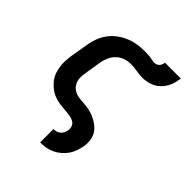

<svg xmlns="http://www.w3.org/2000/svg" viewBox="-215 -688 1030 1030"><g transform="rotate(45 300.0 -173.0)"><path d="M264 215V114H266Q276 114 287 110.5Q298 107 306.5 99Q315 91 319 81Q323 71 325 60Q327 45 321 31.5Q315 18 302 11.5Q289 5 274.5 2.5Q260 0 244.5 -1.5Q229 -3 214.5 -4Q200 -5 185 -8Q170 -11 156 -16Q142 -21 130 -28Q118 -35 107.5 -44.5Q97 -54 87.5 -64.5Q78 -75 71 -88Q64 -101 60 -114.5Q56 -128 53.5 -142.5Q51 -157 50.5 -172Q50 -187 51.5 -202.5Q53 -218 55 -233L72 -333Q76 -360 86 -387Q96 -414 113.5 -438Q131 -462 155.5 -480Q180 -498 207 -509Q234 -520 261.5 -524Q289 -528 316 -528Q326 -528 336 -527.5Q346 -527 356 -526Q366 -525 375.5 -522.5Q385 -520 395 -520Q402 -520 410 -523Q418 -526 423.5 -532Q429 -538 431.5 -546Q434 -554 436 -561H556Q553 -543 548.5 -525Q544 -507 534.5 -490Q525 -473 511 -458.5Q497 -444 479.5 -435Q462 -426 443.5 -422Q425 -418 407 -418Q394 -418 381 -419.5Q368 -421 356 -423H355Q344 -425 333.5 -426Q323 -427 312 -427Q291 -427 269 -420Q247 -413 229.5 -397Q212 -381 202.5 -359.5Q193 -338 189 -317L173 -217Q169 -197 170.5 -177.5Q172 -158 181 -142Q190 -126 206 -116Q222 -106 241 -103Q260 -100 279.5 -99Q299 -98 318 -94.5Q337 -91 354 -84Q371 -77 386.5 -67.5Q402 -58 415.5 -45Q429 -32 436.5 -15Q444 2 446 21Q448 40 445 60Q441 81 434.5 101.5Q428 122 415.5 140.5Q403 159 385.5 174Q368 189 348 198.5Q328 208 307 211.5Q286 215 266 215Z"/></g></svg>

Font: Iosevka Aile
Style: Bold Italic
Weight: 700
Italic angle: -9°
Designer: Belleve Invis
Foundry: Belleve Invis
Version: Version 28.0.1; ttfautohint (v1.8.4)